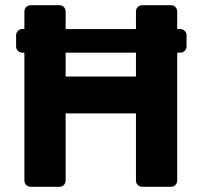

<svg xmlns="http://www.w3.org/2000/svg" viewBox="-20 -720 777 740"><path d="M66 -517Q56 -517 49 -524Q42 -531 42 -542V-583Q42 -594 49 -601Q56 -608 66 -608H675Q685 -608 692 -601Q699 -594 699 -583V-542Q699 -531 692 -524Q685 -517 675 -517ZM99 0Q88 0 81 -7Q74 -14 74 -25V-675Q74 -686 81 -693Q88 -700 99 -700H208Q219 -700 226 -693Q233 -686 233 -675V-425H504V-675Q504 -686 511 -693Q518 -700 529 -700H638Q649 -700 656 -693Q663 -686 663 -675V-25Q663 -14 656 -7Q649 0 638 0H529Q518 0 511 -7Q504 -14 504 -25V-283H233V-25Q233 -14 226 -7Q219 0 208 0Z"/></svg>

Font: Rubik SemiBold
Style: Regular
Weight: 600
Designer: Hubert and Fischer
Foundry: Hubert and Fischer
Version: Version 2.300;gftools[0.9.30]